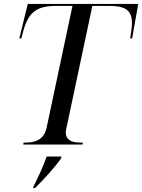

<svg xmlns="http://www.w3.org/2000/svg" viewBox="-20 -734 722 975"><path d="M98 0H399L401 -10H388C338 -10 314 -27 314 -61C314 -67 315 -74 317 -82L449 -704H533C617 -704 650 -682 650 -617C650 -601 648 -581 641 -539H651L682 -714H121L78 -539H88L97 -572C124 -672 165 -704 266 -704H348L216 -82C205 -34 170 -10 113 -10H100ZM150 213 148 221H158C208 172 260 113 290 71L292 61H217C198 113 179 156 150 213Z"/></svg>

Font: Noto Serif Display
Style: Italic
Weight: 400
Italic angle: -12°
Designer: Monotype Design Team
Foundry: Monotype Imaging Inc.
Version: Version 2.009